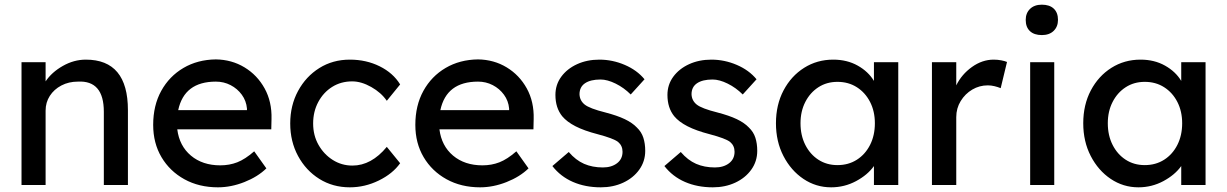

<svg xmlns="http://www.w3.org/2000/svg" viewBox="-20 -791 5247 821"><path d="M72 0V-525H175V-443Q201 -482 248.5 -509Q296 -536 347 -536Q527 -536 527 -320V0H424V-313Q424 -448 313 -442Q274 -442 242.5 -425.5Q211 -409 193 -381Q175 -353 175 -318V0Z M912 10Q831 10 768.5 -24.5Q706 -59 670.5 -119Q635 -179 635 -257Q635 -340 669.5 -402.5Q704 -465 764.5 -500.5Q825 -536 903 -537Q971 -536 1025.5 -503Q1080 -470 1111.5 -413Q1143 -356 1141 -282L1140 -238H738Q747 -167 796.5 -125.5Q846 -84 922 -84Q961 -84 994.5 -97Q1028 -110 1067 -144L1119 -71Q1082 -35 1025 -12.5Q968 10 912 10ZM903 -442Q768 -442 742 -320H1036V-327Q1033 -360 1014 -386Q995 -412 966 -427Q937 -442 903 -442Z M1476 10Q1403 10 1345.5 -26Q1288 -62 1254.5 -124Q1221 -186 1221 -263Q1221 -340 1254.5 -402Q1288 -464 1345.5 -500Q1403 -536 1476 -536Q1546 -536 1603.5 -507.5Q1661 -479 1691 -430L1634 -360Q1610 -395 1567.5 -419Q1525 -443 1486 -443Q1438 -443 1400.5 -419.5Q1363 -396 1341 -355Q1319 -314 1319 -263Q1319 -212 1342 -171.5Q1365 -131 1403 -107Q1441 -83 1487 -83Q1568 -83 1634 -163L1691 -93Q1659 -48 1599.5 -19Q1540 10 1476 10Z M2033 10Q1952 10 1889.5 -24.5Q1827 -59 1791.5 -119Q1756 -179 1756 -257Q1756 -340 1790.5 -402.5Q1825 -465 1885.5 -500.5Q1946 -536 2024 -537Q2092 -536 2146.5 -503Q2201 -470 2232.5 -413Q2264 -356 2262 -282L2261 -238H1859Q1868 -167 1917.5 -125.5Q1967 -84 2043 -84Q2082 -84 2115.5 -97Q2149 -110 2188 -144L2240 -71Q2203 -35 2146 -12.5Q2089 10 2033 10ZM2024 -442Q1889 -442 1863 -320H2157V-327Q2154 -360 2135 -386Q2116 -412 2087 -427Q2058 -442 2024 -442Z M2549 10Q2483 10 2430 -13Q2377 -36 2342 -81L2412 -141Q2442 -106 2477.5 -90.5Q2513 -75 2558 -75Q2595 -75 2618.5 -93Q2642 -111 2642 -142Q2642 -168 2623 -184Q2604 -199 2536 -217Q2478 -232 2441 -251Q2404 -270 2384 -294Q2355 -330 2355 -385Q2355 -429 2380 -463Q2405 -497 2447.5 -516.5Q2490 -536 2543 -536Q2599 -536 2651.5 -513.5Q2704 -491 2736 -452L2677 -387Q2648 -416 2612.5 -433.5Q2577 -451 2548 -451Q2505 -451 2481.5 -435Q2458 -419 2458 -388Q2459 -361 2480 -344Q2501 -327 2569 -310Q2619 -297 2651.5 -281.5Q2684 -266 2703 -246Q2723 -227 2731 -202Q2739 -177 2739 -146Q2739 -101 2713.5 -65.5Q2688 -30 2645 -10Q2602 10 2549 10Z M3028 10Q2962 10 2909 -13Q2856 -36 2821 -81L2891 -141Q2921 -106 2956.5 -90.5Q2992 -75 3037 -75Q3074 -75 3097.5 -93Q3121 -111 3121 -142Q3121 -168 3102 -184Q3083 -199 3015 -217Q2957 -232 2920 -251Q2883 -270 2863 -294Q2834 -330 2834 -385Q2834 -429 2859 -463Q2884 -497 2926.5 -516.5Q2969 -536 3022 -536Q3078 -536 3130.5 -513.5Q3183 -491 3215 -452L3156 -387Q3127 -416 3091.5 -433.5Q3056 -451 3027 -451Q2984 -451 2960.5 -435Q2937 -419 2937 -388Q2938 -361 2959 -344Q2980 -327 3048 -310Q3098 -297 3130.5 -281.5Q3163 -266 3182 -246Q3202 -227 3210 -202Q3218 -177 3218 -146Q3218 -101 3192.5 -65.5Q3167 -30 3124 -10Q3081 10 3028 10Z M3534 10Q3469 10 3415.5 -26Q3362 -62 3330 -124Q3298 -186 3298 -264Q3298 -343 3330.5 -404.5Q3363 -466 3418.5 -501Q3474 -536 3543 -536Q3602 -536 3647.5 -510.5Q3693 -485 3717 -445V-525H3821V0H3717V-81Q3690 -43 3640.5 -16.5Q3591 10 3534 10ZM3561 -85Q3608 -85 3644 -108Q3680 -131 3700.5 -171.5Q3721 -212 3721 -264Q3721 -315 3700.5 -355Q3680 -395 3644 -418Q3608 -441 3561 -441Q3515 -441 3479.5 -418Q3444 -395 3423.5 -355Q3403 -315 3403 -264Q3403 -212 3423.5 -171.5Q3444 -131 3479.5 -108Q3515 -85 3561 -85Z M3965 0V-525H4069V-426Q4092 -473 4136 -504.5Q4180 -536 4229 -536Q4246 -536 4261.5 -533Q4277 -530 4286 -526L4259 -414Q4247 -419 4232.5 -422.5Q4218 -426 4204 -426Q4168 -426 4137.5 -408Q4107 -390 4088 -359Q4069 -328 4069 -290V0Z M4435 -641Q4402 -641 4384 -658Q4366 -675 4366 -706Q4366 -735 4384.5 -753Q4403 -771 4435 -771Q4468 -771 4486 -754Q4504 -737 4504 -706Q4504 -677 4485.5 -659Q4467 -641 4435 -641ZM4385 0V-525H4488V0Z M4848 10Q4783 10 4729.5 -26Q4676 -62 4644 -124Q4612 -186 4612 -264Q4612 -343 4644.5 -404.5Q4677 -466 4732.5 -501Q4788 -536 4857 -536Q4916 -536 4961.5 -510.5Q5007 -485 5031 -445V-525H5135V0H5031V-81Q5004 -43 4954.5 -16.5Q4905 10 4848 10ZM4875 -85Q4922 -85 4958 -108Q4994 -131 5014.5 -171.5Q5035 -212 5035 -264Q5035 -315 5014.5 -355Q4994 -395 4958 -418Q4922 -441 4875 -441Q4829 -441 4793.5 -418Q4758 -395 4737.5 -355Q4717 -315 4717 -264Q4717 -212 4737.5 -171.5Q4758 -131 4793.5 -108Q4829 -85 4875 -85Z"/></svg>

Font: Lexend
Style: Regular
Weight: 400
Designer: Bonnie Shaver-Troup, Thomas Jockin
Foundry: Lexend
Version: Version 1.007; ttfautohint (v1.8.3)